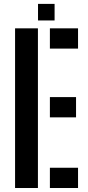

<svg xmlns="http://www.w3.org/2000/svg" viewBox="-20 -942 439 962"><path d="M55.5 0V-800H170V0ZM230 0V-101.5H371V0ZM230 -354V-455.5H361V-354ZM230 -698.5V-800H371V-698.5ZM170.5 -839.5V-922.5H253.5V-839.5Z"/></svg>

Font: Big Shoulders Stencil Text Thin
Style: Bold
Weight: 700
Version: Version 2.001